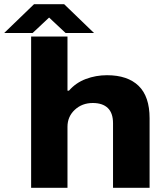

<svg xmlns="http://www.w3.org/2000/svg" viewBox="-85 -899 797 919"><path d="M-65 -741 78 -879H222L365 -741H229L150 -815L71 -741ZM64 0V-724H238V-465H245Q278 -503 326 -521Q374 -539 427 -539Q526 -539 578.5 -488Q631 -437 631 -333V0H456V-309Q456 -358 431 -382Q406 -406 359 -406Q308 -406 273 -373.5Q238 -341 238 -292V0Z"/></svg>

Font: Archivo SemiExpanded ExtraBold
Style: Regular
Weight: 800
Width: 6
Designer: Hector Gatti
Foundry: Omnibus-Type
Version: Version 2.001; ttfautohint (v1.8.3)